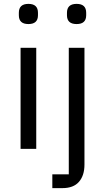

<svg xmlns="http://www.w3.org/2000/svg" viewBox="-20 -760 536 980"><path d="M173.8 -682.1V-694.8Q173.8 -740.2 125 -740.2Q76.2 -740.2 76.2 -694.8V-682.1Q76.2 -637.2 125 -637.2Q173.8 -637.2 173.8 -682.1ZM85 -516.1V0H165V-516.1ZM331.1 -516.1V129.9H247.1V200.2H298.8Q355 200.2 383.1 168Q411.1 135.7 411.1 80.1V-516.1ZM371.1 -637.2Q419.9 -637.2 419.9 -682.1V-694.8Q419.9 -740.2 371.1 -740.2Q321.8 -740.2 321.8 -694.8V-682.1Q321.8 -637.2 371.1 -637.2Z"/></svg>

Font: Plexus Sans
Style: Regular
Weight: 400
Version: Version 2.001;PS 002.001;hotconv 1.0.70;makeotf.lib2.5.58329